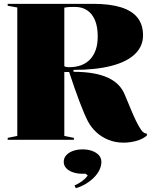

<svg xmlns="http://www.w3.org/2000/svg" viewBox="-20 -728 790 1000"><path d="M625 15Q581 15 545 0.5Q509 -14 481.5 -39.5Q454 -65 437 -98Q419 -133 394 -199Q369 -265 340 -353H315V-20L365 -10V0H20V-10L70 -20V-689L20 -698V-708H465Q552 -708 610 -690Q668 -672 696.5 -635.5Q725 -599 725 -544Q725 -487 683 -446.5Q641 -406 560 -385Q479 -364 363 -364V-354Q419 -354 463 -346.5Q507 -339 540.5 -324Q574 -309 596.5 -286Q619 -263 631 -232Q653 -178 670.5 -137.5Q688 -97 702 -72.5Q716 -48 724 -41Q735 -32 745 -32V-22Q727 -7 705 1Q683 9 662 12Q641 15 625 15ZM339 -378Q375 -378 403 -388.5Q431 -399 450 -419.5Q469 -440 479 -469.5Q489 -499 489 -538Q489 -588 475 -622Q461 -656 434.5 -674Q408 -692 370 -692Q354 -692 341.5 -691.5Q329 -691 315 -688V-383Q321 -380 327 -379Q333 -378 339 -378ZM375 252 368 238Q382 232 395.5 223.5Q409 215 420 205Q431 195 437 186L426 177H410Q383 177 360.5 169.5Q338 162 325 148Q312 134 312 115Q312 95 325 80.5Q338 66 360.5 58Q383 50 410 50Q438 50 460 58Q482 66 495 80.5Q508 95 508 115Q508 137 497.5 158Q487 179 469 197Q451 215 427 229.5Q403 244 375 252Z"/></svg>

Font: Kalnia
Style: Bold
Weight: 700
Designer: Frida Medrano
Foundry: Frida Medrano
Version: Version 1.105